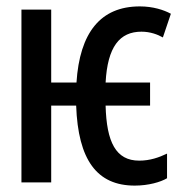

<svg xmlns="http://www.w3.org/2000/svg" viewBox="-20 -570 570 600"><path d="M401 10C444 10 482 -1 502 -13V-90C477 -78 449 -68 415 -68C342 -68 313 -126 310 -240H449V-312H310C316 -424 354 -471 422 -471C450 -471 473 -462 489 -453L514 -527C492 -539 458 -550 417 -550C294 -550 229 -468 219 -312H140V-540H47V0H140V-240H218C224 -70 283 10 401 10Z"/></svg>

Font: Noto Sans Mono Condensed Medium
Style: Regular
Weight: 500
Width: 3
Designer: Monotype Design Team
Foundry: Monotype Imaging Inc.
Version: Version 2.014